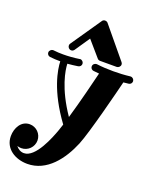

<svg xmlns="http://www.w3.org/2000/svg" viewBox="-246 -923 1047 1314"><g transform="rotate(20 278.0 -266.0)"><path d="M607 -492C607 -505 596 -518 581 -518C580 -518 579 -518 578 -518C537 -513 496 -511 456 -511C415 -511 375 -513 335 -518C334 -518 333 -518 332 -518C320 -518 306 -508 306 -492C306 -479 316 -468 329 -467C343 -465 357 -464 370 -463C354 -398 315 -238 278 -113C163 -281 145 -405 143 -452C168 -454 193 -457 219 -461C232 -463 241 -474 241 -486C241 -499 230 -512 215 -512C214 -512 213 -512 211 -511C171 -505 132 -502 94 -502C70 -502 46 -503 23 -506C22 -506 21 -506 20 -506C7 -506 -6 -494 -6 -480C-6 -467 4 -456 17 -455C42 -452 67 -451 92 -451C94 -392 116 -246 259 -51C253 -33 248 -17 243 -3C222 55 157 225 72 225C49 225 29 213 14 194C23 197 33 199 44 199C92 199 131 160 131 112C131 64 92 25 44 25C-18 25 -51 86 -51 145C-51 237 31 286 119 286C261 286 355 160 408 32C447 -63 529 -390 547 -463C560 -464 572 -465 584 -467C597 -468 607 -479 607 -492ZM468 -547C480 -547 494 -558 494 -573C494 -579 492 -584 488 -589L306 -809C301 -815 294 -818 285 -818C277 -818 269 -814 265 -807L114 -587C111 -583 110 -578 110 -573C110 -560 121 -547 136 -547C144 -547 152 -551 157 -558L231 -667L327 -556C332 -550 339 -547 346 -547Z"/></g></svg>

Font: Ribeye
Style: Regular
Weight: 400
Designer: Astigmatic (AOETI)
Foundry: Astigmatic (AOETI)
Version: Version 1.000